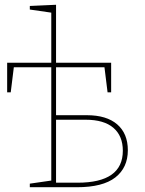

<svg xmlns="http://www.w3.org/2000/svg" viewBox="-20 -785 610 805"><path d="M344 -302Q427 -302 471.5 -263.5Q516 -225 516 -155Q516 -82 463.5 -41Q411 0 302 0H105V-15L195 -28V-503H38L25 -398H10V-522H195V-732L105 -745V-760L215 -765V-522H446V-398H431L418 -503H215V-302ZM305 -19Q495 -19 495 -153Q495 -215 455.5 -249Q416 -283 339 -283H215V-19Z"/></svg>

Font: Bitter Pro Thin
Style: Regular
Weight: 250
Designer: Sol Matas, and Bitter project Authors
Foundry: Sol Matas
Version: Version 1.010